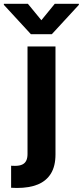

<svg xmlns="http://www.w3.org/2000/svg" viewBox="-85 -770 427 990"><path d="M201.1 -530.3V26.5Q201.1 86.2 177.7 124.6Q154.2 162.9 110.2 181.1Q66.1 199.2 2 199.2Q-7.3 199.2 -27.7 198.1V84.6Q-18.9 85.2 -7.8 85.2Q15.5 85.2 29.8 78.4Q44 71.7 50.4 58.1Q56.9 44.6 56.9 24.3V-530.3ZM128.3 -665.7 197.4 -750.4H321.7V-745L182.4 -593.8H74.2L-65.1 -745V-750.4H58.8Z"/></svg>

Font: Pretendard GOV Variable
Style: Regular
Weight: 400
Designer: Base glyphs from Inter by Rasmus Andersson; Hangul glyphs from Noto Sans CJK(Source Han Sans) by Jang Soo-young and Kang
Foundry: Kil Hyung-jin
Version: Version 1.307;Glyphs 3.2 (3192)